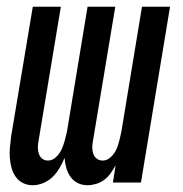

<svg xmlns="http://www.w3.org/2000/svg" viewBox="-20 -540 540 568"><path d="M239 8Q223 8 210 1.5Q197 -5 188.5 -17Q180 -29 176 -43.5Q172 -58 171 -73Q165 -58 156.5 -43.5Q148 -29 136 -17Q124 -5 108 1.5Q92 8 77 8Q61 8 48 1.5Q35 -5 26.5 -17Q18 -29 14 -44Q10 -59 9 -74Q8 -89 9.5 -105Q11 -121 13 -137L77 -520H160L94 -123Q92 -113 92 -103.5Q92 -94 95 -85Q98 -76 105 -70.5Q112 -65 122 -65Q135 -65 146 -75.5Q157 -86 162.5 -98.5Q168 -111 171.5 -124Q175 -137 178 -150L239 -520H321L255 -123Q253 -113 253 -103.5Q253 -94 256 -85Q259 -76 266.5 -70.5Q274 -65 284 -65Q297 -65 308 -75.5Q319 -86 324.5 -98.5Q330 -111 333 -124Q336 -137 339 -150L400 -520H483L397 0H314L322 -51Q316 -40 308 -28.5Q300 -17 289 -8.5Q278 0 264.5 4Q251 8 239 8Z"/></svg>

Font: Iosevka Medium
Style: Italic
Weight: 500
Italic angle: -9°
Monospace: yes
Designer: Belleve Invis
Foundry: Belleve Invis
Version: Version 32.5.0; ttfautohint (v1.8.4)